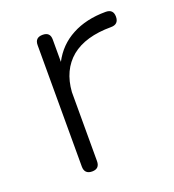

<svg xmlns="http://www.w3.org/2000/svg" viewBox="-95 -548 567 624"><g transform="rotate(-20 188.5 -236.0)"><path d="M120 0C120 0 120 0 120 0C102.5 0 93.5 -9 93.5 -26.5C93.5 -26.5 93.5 -26.5 93.5 -26.5C93.5 -26.5 93.5 -446.5 93.5 -446.5C93.5 -464 102.5 -472.5 120 -472.5C120 -472.5 120 -472.5 120 -472.5C137.5 -472.5 146 -464 146 -446.5C146 -446.5 146 -446.5 146 -446.5C146 -446.5 146 -369.5 146 -369.5C163.5 -403 188.5 -428.5 221.5 -446C254 -463.5 293 -472.5 338 -472.5C338 -472.5 338 -472.5 338 -472.5C355.5 -472.5 364.5 -464 364.5 -446.5C364.5 -446.5 364.5 -446.5 364.5 -446.5C364.5 -429 355.5 -420 338 -420C338 -420 338 -420 338 -420C278.5 -420 232.5 -406.5 200 -380C167.5 -353 149.5 -314.5 146 -265C146 -265 146 -265 146 -265C146 -265 146 -26.5 146 -26.5C146 -9 137.5 0 120 0Z"/></g></svg>

Font: Jura-Fortis-Regular
Style: Regular
Weight: 500
Designer: Daniel Johnson, Alexei Vanyashin, Mirko Velimirovic
Foundry: Daniel Johnson
Version: ""